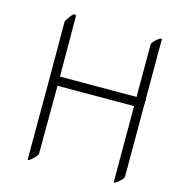

<svg xmlns="http://www.w3.org/2000/svg" viewBox="-90 -610 626 710"><g transform="rotate(15 223.0 -254.5)"><path d="M80.1 -501.5Q80.1 -504.9 94.5 -524.4Q108.9 -543.9 114.7 -533.7Q115.2 -533.2 115.2 -532.2L116.2 -300.8Q262.7 -300.8 409.2 -301.3V-501.5Q409.2 -509.8 425.3 -523.4Q441.4 -537.1 444.3 -532.2V-301.3Q447.8 -300.8 444.3 -294.4V-6.3Q444.3 2 428 15.6Q411.6 29.3 409.2 24.9V-266.1L116.2 -265.6L115.2 -6.3Q115.2 2 97.7 17.6Q80.1 33.2 80.1 24.9Q80.6 -121.6 80.6 -253.4Q80.6 -384.8 80.1 -501.5Z"/></g></svg>

Font: ML-NILA03_NewLipi
Style: Regular
Weight: 400
Designer: CLT@C-DIT
Version: Version ML-NILA03_NewLipi 2.